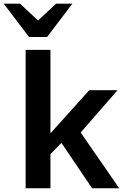

<svg xmlns="http://www.w3.org/2000/svg" viewBox="-58 -1007 664 1027"><path d="M79.1 -740.2H211.9V-293.9L419.4 -524.4H570.8L373.5 -298.3L579.6 0H434.6L270.5 -242.7L211.9 -182.6V0H79.1ZM97.2 -809.1 -38.1 -987.3H49.3L145.5 -897.5L241.7 -987.3H329.1L193.8 -809.1Z"/></svg>

Font: Monda
Style: Bold
Weight: 700
Designer: Vernon Adams
Foundry: Vernon Adams
Version: Version 2.100; ttfautohint (v1.8.3)